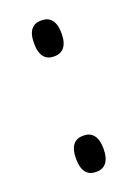

<svg xmlns="http://www.w3.org/2000/svg" viewBox="-110 -583 467 642"><g transform="rotate(-20 123.0 -262.5)"><path d="M120 -404C149 -404 169 -422 169 -468C169 -515 149 -532 120 -532C90 -532 71 -515 71 -468C71 -422 90 -404 120 -404ZM120 7C149 7 169 -11 169 -58C169 -104 149 -122 120 -122C90 -122 71 -104 71 -58C71 -11 90 7 120 7Z"/></g></svg>

Font: Noto Serif Display Condensed Medium
Style: Regular
Weight: 500
Width: 3
Designer: Monotype Design Team
Foundry: Monotype Imaging Inc.
Version: Version 2.009